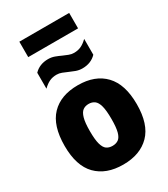

<svg xmlns="http://www.w3.org/2000/svg" viewBox="-235 -1076 1041 1191"><g transform="rotate(-30 285.5 -480.5)"><path d="M285.5 10.5Q164 10.5 95.5 -59.2Q27 -129 27 -271.5Q27 -417 94.8 -487.2Q162.5 -557.5 285.5 -557.5Q408.5 -557.5 476.5 -486.2Q544.5 -415 544.5 -273Q544.5 -129.5 475.8 -59.5Q407 10.5 285.5 10.5ZM285.5 -123.5Q310.5 -123.5 327.8 -135.5Q345 -147.5 353.8 -179.5Q362.5 -211.5 362.5 -271.5Q362.5 -333 353.5 -365.8Q344.5 -398.5 327.2 -411Q310 -423.5 285.5 -423.5Q261 -423.5 244 -411Q227 -398.5 217.8 -366Q208.5 -333.5 208.5 -273.5Q208.5 -212.5 217.5 -180Q226.5 -147.5 243.5 -135.5Q260.5 -123.5 285.5 -123.5ZM364.5 -633Q340 -633 318.2 -641Q296.5 -649 276.5 -658Q258 -666.5 240.2 -673.2Q222.5 -680 204 -680Q175.5 -680 153 -669.5Q130.5 -659 107 -636V-750Q145.5 -790 206.5 -790Q231 -790 252.8 -782Q274.5 -774 294.5 -764.5Q313 -756.5 330.8 -749.5Q348.5 -742.5 367 -742.5Q395.5 -742.5 418 -753Q440.5 -763.5 464 -786.5V-673Q425.5 -633 364.5 -633ZM107 -862V-972.5H464V-862Z"/></g></svg>

Font: Encode Sans SemiCondensed SemiCondensed ExtraBold
Style: Regular
Weight: 800
Width: 4
Designer: Multiple Designers
Foundry: Impallari Type
Version: Version 3.000; ttfautohint (v1.8.3) -l 8 -r 50 -G 200 -x 14 